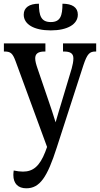

<svg xmlns="http://www.w3.org/2000/svg" viewBox="-20 -770 542 1036"><path d="M254 -606C344 -606 400 -639 400 -691C400 -730 370 -750 317 -750C317 -685 306 -651 254 -651C202 -651 190 -685 190 -750C138 -750 108 -729 108 -691C108 -639 163 -606 254 -606ZM122 246C195 246 235 186 286 27L430 -418C451 -481 464 -492 496 -492H499V-536H320V-492H325C359 -492 376 -482 376 -455C376 -438 372 -420 367 -401L310 -211C300 -177 292 -153 280 -110C266 -155 256 -186 241 -229L183 -399C175 -422 170 -440 170 -455C170 -478 183 -492 220 -492H225V-536H1V-492H4C37 -492 48 -483 64 -440L234 23L224 50C194 127 158 156 104 156C89 156 73 154 54 150C53 158 52 166 52 174C52 221 78 246 122 246Z"/></svg>

Font: Noto Serif Condensed Medium
Style: Regular
Weight: 500
Width: 3
Designer: Monotype Design Team
Foundry: Monotype Imaging Inc.
Version: Version 2.015